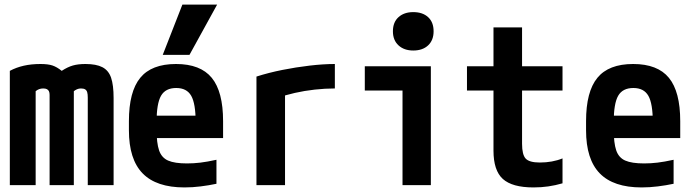

<svg xmlns="http://www.w3.org/2000/svg" viewBox="-20 -810 3040 840"><path d="M23 0V-500Q51 -515 84 -522.5Q117 -530 157 -530Q190 -530 209.5 -523.5Q229 -517 250 -500Q276 -517 299 -523.5Q322 -530 354 -530Q401 -530 428 -516Q455 -502 466 -470Q477 -438 477 -381V0H364V-383Q364 -398 361.5 -406.5Q359 -415 352.5 -419Q346 -423 334 -423Q325 -423 317 -419.5Q309 -416 303 -411V0H197V-395Q197 -405 194 -411Q191 -417 185 -420Q179 -423 169 -423Q150 -423 136 -411V0Z M787 10Q664 10 604 -51.5Q544 -113 544 -240V-280Q544 -409 593.5 -469.5Q643 -530 750 -530Q857 -530 906.5 -469.5Q956 -409 956 -280V-206H604V-304H859L836 -272V-275Q836 -357 816.5 -391Q797 -425 751 -425Q704 -425 684.5 -391Q665 -357 665 -275V-245Q665 -184 676 -152Q687 -120 715.5 -107.5Q744 -95 798 -95Q827 -95 856.5 -98.5Q886 -102 927 -111V-6Q894 1 858 5.5Q822 10 787 10ZM809 -570H692L778 -790H930Z M1102 -475Q1155 -492 1215 -504Q1275 -516 1335 -523Q1395 -530 1445 -530V-423Q1402 -423 1357 -418Q1312 -413 1270 -403.5Q1228 -394 1196 -382L1227 -440V0H1102Z M1741 0V-414H1576V-520H1865V0ZM1788 -589Q1748 -589 1723.5 -611.5Q1699 -634 1699 -673Q1699 -713 1723.5 -735Q1748 -757 1788 -757Q1829 -757 1853 -735Q1877 -713 1877 -673Q1877 -634 1853 -611.5Q1829 -589 1788 -589Z M2314 10Q2221 10 2180 -27Q2139 -64 2139 -151V-414H2023V-520H2139V-690H2264V-520H2441V-414H2264V-181Q2264 -133 2280 -116Q2296 -99 2342 -99Q2369 -99 2394 -103.5Q2419 -108 2441 -117V-8Q2410 1 2379 5.5Q2348 10 2314 10Z M2787 10Q2664 10 2604 -51.5Q2544 -113 2544 -240V-280Q2544 -409 2593.5 -469.5Q2643 -530 2750 -530Q2857 -530 2906.5 -469.5Q2956 -409 2956 -280V-206H2604V-304H2859L2836 -272V-275Q2836 -357 2816.5 -391Q2797 -425 2751 -425Q2704 -425 2684.5 -391Q2665 -357 2665 -275V-245Q2665 -184 2676 -152Q2687 -120 2715.5 -107.5Q2744 -95 2798 -95Q2827 -95 2856.5 -98.5Q2886 -102 2927 -111V-6Q2894 1 2858 5.5Q2822 10 2787 10Z"/></svg>

Font: M PLUS Code Latin SemiBold
Style: Regular
Weight: 600
Designer: Coji Morishita
Foundry: UNDERFOREST DESIGN
Version: Version 1.002; ttfautohint (v1.8.3)